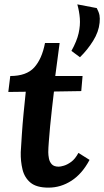

<svg xmlns="http://www.w3.org/2000/svg" viewBox="-20 -848 477 879"><path d="M253 -651 233 -500H358L352 -431L227 -429Q223 -393 218 -351.5Q213 -310 209.5 -270.5Q206 -231 203.5 -199.5Q201 -168 201 -151Q201 -138 204 -122.5Q207 -107 217 -96Q227 -85 249 -85Q257 -85 272.5 -89.5Q288 -94 306 -107Q324 -120 339 -148L390 -116Q356 -52 307 -20.5Q258 11 202 11Q147 11 119.5 -12Q92 -35 83 -72.5Q74 -110 75 -151Q77 -185 80 -231.5Q83 -278 88 -329.5Q93 -381 98 -428L18 -427L27 -500Q101 -500 136.5 -539Q172 -578 186 -651ZM346 -586 307 -615Q332 -660 340 -696Q348 -732 345.5 -764Q343 -796 334 -828L423 -811Q433 -792 435.5 -778Q438 -764 436 -744Q432 -702 406 -660.5Q380 -619 346 -586Z"/></svg>

Font: Lora
Style: Italic
Weight: 400
Italic angle: -3°
Designer: Olga Karpushina, Alexei Vanyashin (Cyrillic)
Foundry: Cyreal
Version: Version 3.008